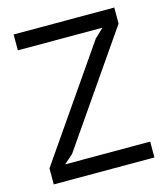

<svg xmlns="http://www.w3.org/2000/svg" viewBox="-106 -783 757 866"><g transform="rotate(-15 272.5 -350.0)"><path d="M38 -75 391 -586 433 -626H38V-700H508V-625L153 -111L111 -74H508V0H38Z"/></g></svg>

Font: PT Sans
Style: Regular
Weight: 400
Version: Version 2.003W OFL; ttfautohint (v1.6)